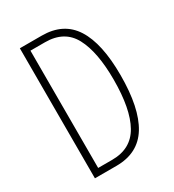

<svg xmlns="http://www.w3.org/2000/svg" viewBox="-174 -814 828 913"><g transform="rotate(-30 240.5 -357.0)"><path d="M428 -364Q428 -184 371.5 -92Q315 0 195 0H77V-714H197Q316 -714 372 -626Q428 -538 428 -364ZM389 -362Q389 -514 345 -596.5Q301 -679 195 -679H115V-35H192Q296 -35 342.5 -118Q389 -201 389 -362Z"/></g></svg>

Font: Noto Sans Gujarati ExtraCondensed ExtraLight
Style: Regular
Weight: 200
Width: 2
Designer: Jelle Bosma - Monotype Design Team, Universal Thirst
Foundry: Monotype Imaging Inc.
Version: Version 2.106; ttfautohint (v1.8.4.7-5d5b)